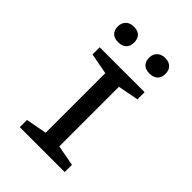

<svg xmlns="http://www.w3.org/2000/svg" viewBox="-249 -996 1113 1113"><g transform="rotate(45 307.0 -440.0)"><path d="M178.2 -751Q146.5 -751 129.2 -767.3Q111.8 -783.7 111.8 -814.9Q111.8 -843.8 129.9 -861.8Q147.9 -879.9 179.2 -879.9Q211.4 -879.9 228.3 -863.3Q245.1 -846.7 245.1 -814.9Q245.1 -784.2 227.3 -767.6Q209.5 -751 178.2 -751ZM434.1 -751Q402.8 -751 385.5 -767.3Q368.2 -783.7 368.2 -814.9Q368.2 -843.8 386.5 -861.8Q404.8 -879.9 435.1 -879.9Q467.3 -879.9 484.6 -863Q502 -846.2 502 -814.9Q502 -783.7 483.9 -767.3Q465.8 -751 434.1 -751ZM123 -59.1 252 -83V-571.8L123 -596.2V-654.8H491.2V-596.2L363.8 -571.8V-83L491.2 -59.1V0H123Z"/></g></svg>

Font: IntelOne Mono Medium
Style: Regular
Weight: 500
Designer: Fred Shallcrass
Foundry: Frere-Jones Type LLC
Version: Version 1.200;hotconv 1.1.0;makeotfexe 2.6.0;FJTRelease1.2